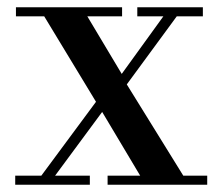

<svg xmlns="http://www.w3.org/2000/svg" viewBox="-20 -510 614 530"><path d="M24 -465V-490H317V-465H221L316 -306L431 -465H359V-490H540V-465H468L330 -277L486 -25H552V0H277V-25H367L262 -201L132 -25H228V0H22V-25H94L245 -229L102 -465Z"/></svg>

Font: Justus
Style: Roman
Weight: 500
Version: Version 001.001